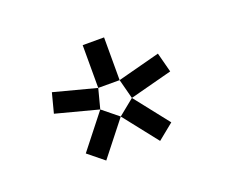

<svg xmlns="http://www.w3.org/2000/svg" viewBox="-58 -763 498 422"><g transform="rotate(-20 191.0 -552.0)"><path d="M166 -680H216V-580H166ZM55 -560 67 -606 166 -580 154 -534ZM228 -534 216 -580 315 -606 327 -560ZM128 -424 91 -454 154 -534 191 -504ZM191 -504 228 -534 291 -454 254 -424Z"/></g></svg>

Font: Unica One
Style: Regular
Weight: 400
Designer: Eduardo Rodriguez Tunni
Foundry: Eduardo Rodriguez Tunni
Version: Version 2.000; ttfautohint (v1.8.4.7-5d5b);gftools[0.9.23]